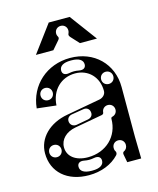

<svg xmlns="http://www.w3.org/2000/svg" viewBox="-107 -764 702 851"><g transform="rotate(-15 244.0 -338.0)"><path d="M196 12C253 12 302 -8 334 -42C339 -47 340 -55 336 -61C333 -65 332 -70 332 -76C332 -92 344 -104 360 -104C376 -104 388 -92 388 -76C388 -65 383 -55 372 -50C368 -48 366 -43 367 -37L374 0H438L436 -100V-328C436 -435 358 -512 248 -512C141 -512 58 -438 48 -334L136 -324C140 -394 188 -440 252 -440C313 -440 356 -395 356 -332C356 -316 343 -303 326 -300L172 -272C87 -257 32 -201 32 -132C32 -45 97 12 196 12ZM212 -66C156 -66 120 -94 120 -136C120 -172 148 -200 192 -208L319 -231C324 -232 328 -236 328 -241C329 -256 341 -267 356 -267C372 -267 384 -255 384 -239C384 -225 375 -215 363 -212C358 -211 356 -208 356 -204C356 -124 296 -66 212 -66ZM79 -102C63 -102 51 -114 51 -130C51 -146 63 -158 79 -158C95 -158 107 -146 107 -130C107 -114 95 -102 79 -102ZM268 -36C268 -16 250 -4 216 -4H212C178 -4 160 -16 160 -36C160 -52 172 -60 192 -56C208 -53 220 -53 236 -56C256 -60 268 -52 268 -36ZM107 -356C91 -356 79 -368 79 -384C79 -400 91 -412 107 -412C123 -412 135 -400 135 -384C135 -368 123 -356 107 -356ZM196 -468C196 -488 214 -500 248 -500H252C286 -500 304 -488 304 -468C304 -452 292 -444 272 -448C256 -451 244 -451 228 -448C208 -444 196 -452 196 -468ZM385 -356C369 -356 357 -368 357 -384C357 -400 369 -412 385 -412C401 -412 413 -400 413 -384C413 -368 401 -356 385 -356ZM170 -238C167 -253 176 -265 191 -268L246 -277C261 -280 274 -272 276 -257C279 -242 270 -231 255 -228L200 -218C185 -216 173 -224 170 -238ZM106 -564H186L218 -601C230 -615 217 -616 217 -632C217 -648 229 -660 245 -660C261 -660 273 -648 273 -632C273 -616 262 -615 274 -601L308 -564H386L294 -688H198Z"/></g></svg>

Font: Apfel Grotezk Brukt
Style: Regular
Weight: 300
Designer: Luigi Gorlero
Foundry: © 2023, Luigi Gorlero & Collletttivo
Version: Version 2.000;Glyphs 3.2 (3217)